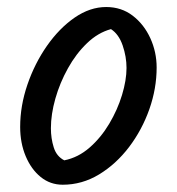

<svg xmlns="http://www.w3.org/2000/svg" viewBox="-20 -531 493 536"><path d="M417.3 -342.6Q417.3 -284.2 397 -226.3Q376.6 -168.4 340.3 -120.5Q303.9 -72.7 256.5 -44Q209.1 -15.3 155 -15.3Q120.3 -15.3 93.7 -36.8Q67.1 -58.3 51.7 -95Q36.3 -131.7 36.3 -176.7Q36.3 -235.5 56.5 -294.6Q76.7 -353.7 111 -402.9Q145.4 -452.1 188.3 -481.8Q231.3 -511.4 276.4 -511.4Q319 -511.4 350.5 -487.2Q382 -463 399.7 -424.3Q417.3 -385.6 417.3 -342.6ZM289.8 -449.7Q253.5 -439.9 222.9 -410.4Q192.2 -381 169.7 -340.4Q147.1 -299.9 134.6 -255.9Q122.1 -211.9 122.1 -172.9Q122.1 -144.7 130 -119.6Q137.8 -94.4 159.5 -83.4Q198.3 -91.2 230.1 -119Q261.9 -146.8 284.9 -185.5Q308 -224.2 320.6 -265.7Q333.2 -307.2 333.2 -341.3Q333.2 -372.7 322.4 -404.2Q311.6 -435.6 289.8 -449.7Z"/></svg>

Font: Kalam Variable Light
Style: Regular
Weight: 300
Designer: Lipi Raval, Jonny Pinhorn
Foundry: Indian Type Foundry
Version: Version 3.000